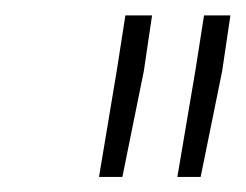

<svg xmlns="http://www.w3.org/2000/svg" viewBox="-20 -770 319 249"><path d="M177.2 -750 166.5 -677.7 138.7 -540.5H108.4L131.8 -680.7L142.6 -750ZM278.8 -750 268.1 -677.7 240.2 -540.5H210L233.9 -681.6L244.6 -750Z"/></svg>

Font: Roboto ExtraLight
Style: Italic
Weight: 250
Designer: Christian Robertson
Foundry: Google
Version: Version 3.009; 2024